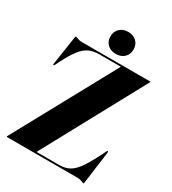

<svg xmlns="http://www.w3.org/2000/svg" viewBox="-213 -1001 1008 1123"><g transform="rotate(30 291.0 -439.0)"><path d="M573.5 -695 198.5 -3 194 -11H350Q381.5 -11 405 -18.5Q428.5 -26 449.8 -46Q471 -66 494 -103Q517 -140 547 -200.5L555.5 -218.5Q557 -221.5 558.5 -222.8Q560 -224 562 -223Q564.5 -222.5 565 -220.8Q565.5 -219 565 -216.5L536 0Q535.5 6 534.5 8.5Q533.5 11 531 11Q528.5 11 522.2 8.2Q516 5.5 507 2.8Q498 0 487 0H10.5Q9 0 8 -0.8Q7 -1.5 7 -3Q7 -4 7.8 -5Q8.5 -6 9 -7L385 -696.5L386.5 -689H236Q196.5 -689 167.5 -675.8Q138.5 -662.5 112.5 -629Q86.5 -595.5 55 -533.5L41.5 -506Q39.5 -502 37.8 -501.2Q36 -500.5 34.5 -501Q32.5 -501.5 31.8 -503.2Q31 -505 32 -507.5L61 -700Q62 -705.5 63.2 -708Q64.5 -710.5 66.5 -710.5Q69 -710.5 75.2 -708Q81.5 -705.5 90.2 -702.8Q99 -700 109.5 -700H572Q573.5 -700 574 -699.8Q574.5 -699.5 574.5 -698Q574.5 -697.5 574.5 -697Q574.5 -696.5 573.5 -695ZM317 -739Q282 -739 260.5 -759.5Q239 -780 239 -813Q239 -845.5 260.8 -866.5Q282.5 -887.5 317 -887.5Q352 -887.5 373.5 -866.8Q395 -846 395 -813Q395 -780 373.5 -759.5Q352 -739 317 -739Z"/></g></svg>

Font: Fraunces 120pt
Style: Bold
Weight: 700
Version: Version 1.000;[b76b70a41]